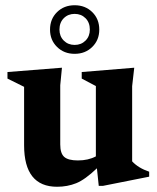

<svg xmlns="http://www.w3.org/2000/svg" viewBox="-20 -700 600 733"><path d="M210 -148.5Q210 -114.5 225.2 -101Q240.5 -87.5 277.5 -87.5Q317 -87.5 346 -103V-371.5L292 -400V-425L492.5 -441.5L484.5 -371V-84Q508 -58.5 549.5 -44.5V-25.5L373.5 9.5H357L350 -57.5Q304.5 -14 270.8 -0.5Q237 13 198 13Q72 13 72 -145.5V-368.5L8.5 -400V-425L216.5 -441.5L210 -374.5ZM265 -680Q305.5 -680 332.2 -653.8Q359 -627.5 359 -587Q359 -547 332.2 -520.8Q305.5 -494.5 265 -494.5Q224.5 -494.5 197.8 -520.8Q171 -547 171 -587Q171 -627.5 197.8 -653.8Q224.5 -680 265 -680ZM265 -528.5Q290 -528.5 306.5 -545Q323 -561.5 323 -587Q323 -614 306.5 -630.5Q290 -647 265 -647Q240 -647 223.5 -630.5Q207 -614 207 -587Q207 -561.5 223.5 -545Q240 -528.5 265 -528.5Z"/></svg>

Font: Newsreader 16pt
Style: Bold
Weight: 700
Designer: Hugues Gentile
Foundry: Production Type
Version: Version 1.003; ttfautohint (v1.8.3)